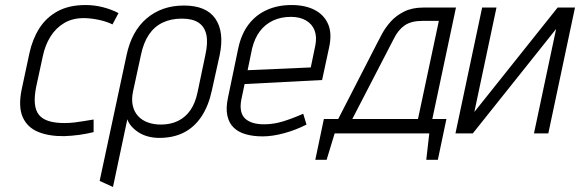

<svg xmlns="http://www.w3.org/2000/svg" viewBox="-20 -530 2305 763"><path d="M427 -433 451 -478Q422 -493 388.5 -501.5Q355 -510 320 -510Q254 -510 208.5 -485Q163 -460 136 -417Q109 -374 97 -319L66 -174Q52 -105 70.5 -64Q89 -23 132.5 -5.5Q176 12 236 11Q265 10 294.5 6Q324 2 352 -5V-55Q352 -55 342 -53.5Q332 -52 315 -49Q298 -46 277.5 -43.5Q257 -41 236 -41Q199 -41 173.5 -49Q148 -57 134.5 -74Q121 -91 118.5 -119Q116 -147 124 -186L150 -306Q159 -350 180.5 -384.5Q202 -419 236 -439Q270 -459 318 -458Q346 -457 375.5 -450.5Q405 -444 427 -433Z M822 -171 853 -311Q872 -403 836 -455.5Q800 -508 711 -508Q623 -508 563 -457Q503 -406 483 -311L376 189L429 213L486 -56Q491 -41 503 -27.5Q515 -14 531.5 -3.5Q548 7 569 12.5Q590 18 613 18Q669 18 711 -3.5Q753 -25 781 -67.5Q809 -110 822 -171ZM796 -311 765 -163Q756 -120 736.5 -92Q717 -64 687.5 -49.5Q658 -35 619 -35Q591 -35 567.5 -43.5Q544 -52 528.5 -69Q513 -86 507.5 -111Q502 -136 509 -168L540 -311Q550 -360 571.5 -392Q593 -424 626 -440Q659 -456 703 -456Q745 -456 769 -440Q793 -424 800 -392Q807 -360 796 -311Z M939 -134 952 -196 1260 -212 1288 -342Q1300 -397 1284 -434Q1268 -471 1230.5 -490.5Q1193 -510 1138 -510Q1084 -510 1040.5 -490.5Q997 -471 968 -433Q939 -395 927 -339L886 -142Q877 -100 883.5 -70.5Q890 -41 908.5 -23Q927 -5 956.5 3.5Q986 12 1024 12Q1062 12 1108.5 -0.5Q1155 -13 1198 -35L1185 -78Q1142 -59 1104.5 -47.5Q1067 -36 1029 -36Q1005 -36 986 -41.5Q967 -47 954.5 -58.5Q942 -70 938 -89Q934 -108 939 -134ZM1233 -349 1215 -262 964 -251 982 -338Q992 -378 1012.5 -405.5Q1033 -433 1064.5 -448Q1096 -463 1136 -463Q1171 -463 1195.5 -449Q1220 -435 1230 -409.5Q1240 -384 1233 -349Z M1698 -57 1792 -500H1663Q1618 -500 1586 -484Q1554 -468 1533 -444.5Q1512 -421 1499 -397Q1486 -373 1478 -357L1324 -57H1267L1233 105H1278L1310 0H1686L1674 105H1720L1754 -57ZM1380 -57 1546 -378Q1554 -394 1564.5 -407Q1575 -420 1588 -429Q1601 -438 1618.5 -442.5Q1636 -447 1658 -447H1724L1641 -57Z M1953 -500H1896L1790 0H1859L2190 -415L2102 0H2159L2265 -500H2196L1865 -85Z"/></svg>

Font: Advent Pro
Style: Italic
Weight: 400
Italic angle: -12°
Designer: VivaRado, Andreas Kalpakidis
Foundry: VivaRado, Andreas Kalpakidis
Version: Version 3.000